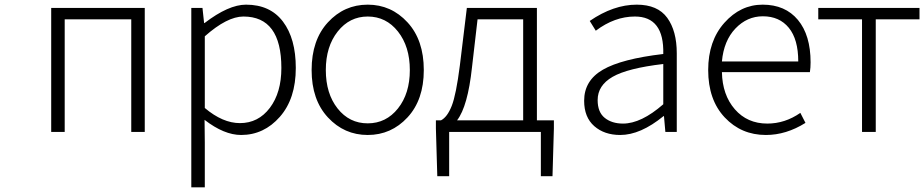

<svg xmlns="http://www.w3.org/2000/svg" viewBox="-20 -567 3971 825"><path d="M200 0V-533H602V0H544V-484H258V0Z M802 238V-533H850L857 -468H859Q962 -547 1037 -547Q1141 -547 1196 -474Q1251 -401 1251 -275Q1251 -143 1182.5 -65Q1114 13 1016 13Q943 13 859 -52L860 46V238ZM1011 -38Q1090 -38 1139.5 -103.5Q1189 -169 1189 -275Q1189 -496 1026 -496Q956 -496 860 -411V-103Q937 -38 1011 -38Z M1319 -266Q1319 -395 1389 -471Q1459 -547 1560 -547Q1661 -547 1731 -471Q1801 -395 1801 -266Q1801 -138 1731 -62.5Q1661 13 1560 13Q1459 13 1389 -62.5Q1319 -138 1319 -266ZM1560 -496Q1482 -496 1431 -431.5Q1380 -367 1380 -266Q1380 -165 1430.5 -101Q1481 -37 1560 -37Q1639 -37 1690 -101Q1741 -165 1741 -266Q1741 -367 1690 -431.5Q1639 -496 1560 -496Z M1944 -50H2228V-484H2032L2008 -277Q1990 -110 1944 -50ZM2287 -50H2360V-15L2354 190H2304V0H1910V190H1859L1853 -15V-50H1875Q1902 -64 1921 -112Q1940 -160 1956 -286L1986 -533H2287Z M2645 13Q2577 13 2533.5 -25Q2490 -63 2490 -134Q2490 -221 2570.5 -267.5Q2651 -314 2830 -335Q2834 -496 2708 -496Q2621 -496 2540 -435L2514 -477Q2616 -547 2716 -547Q2806 -547 2847 -490.5Q2888 -434 2888 -338V0H2839L2833 -68H2831Q2732 13 2645 13ZM2657 -36Q2735 -36 2830 -119V-292Q2677 -274 2612.5 -237Q2548 -200 2548 -137Q2548 -85 2578.5 -60.5Q2609 -36 2657 -36Z M3271 13Q3165 13 3094 -62.5Q3023 -138 3023 -266Q3023 -391 3092.5 -469Q3162 -547 3257 -547Q3354 -547 3408.5 -481.5Q3463 -416 3463 -299Q3463 -276 3460 -257H3082Q3084 -159 3137.5 -97.5Q3191 -36 3277 -36Q3353 -36 3419 -82L3441 -39Q3358 13 3271 13ZM3082 -303H3410Q3410 -398 3369.5 -447.5Q3329 -497 3258 -497Q3190 -497 3140 -444.5Q3090 -392 3082 -303Z M3684 0V-484H3496V-533H3931V-484H3743V0Z"/></svg>

Font: NotoSansHansLight
Style: Regular
Weight: 300
Designer: Ryoko NISHIZUKA  (kana & ideographs); Paul D. Hunt (Latin, Greek & Cyrillic); Wenlong ZHANG  (bopomofo); Sandoll Communi
Foundry: Adobe Systems Incorporated
Version: Version 1.00;December 8, 2021;FontCreator 13.0.0.2675 64-bit